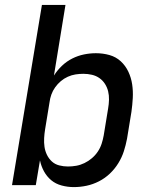

<svg xmlns="http://www.w3.org/2000/svg" viewBox="-20 -755 640 783"><path d="M281 8Q256 8 231.5 1.5Q207 -5 189 -20Q171 -35 159.5 -56Q148 -77 143 -101L126 0H29L151 -735H247L200 -447Q214 -469 233 -487Q252 -505 275 -516.5Q298 -528 322.5 -533Q347 -538 371 -538Q400 -538 426.5 -530.5Q453 -523 472.5 -505Q492 -487 503.5 -462.5Q515 -438 519 -411Q523 -384 521.5 -355.5Q520 -327 516 -299L498 -189Q493 -163 485 -138Q477 -113 462.5 -89.5Q448 -66 428 -47Q408 -28 383.5 -15.5Q359 -3 333 2.5Q307 8 281 8ZM257 -76Q274 -76 291 -79Q308 -82 324.5 -90Q341 -98 355 -110Q369 -122 379 -137Q389 -152 394.5 -169Q400 -186 403 -203L421 -313Q424 -330 424.5 -348Q425 -366 421 -382.5Q417 -399 408 -413Q399 -427 385.5 -436.5Q372 -446 355 -450Q338 -454 320 -454Q320 -454 320 -454Q320 -454 320 -454Q304 -454 288 -451.5Q272 -449 256.5 -442Q241 -435 228 -424Q215 -413 205 -399Q195 -385 189.5 -369.5Q184 -354 182 -338L164 -228Q161 -210 160 -191.5Q159 -173 161.5 -156Q164 -139 171.5 -123.5Q179 -108 191.5 -96.5Q204 -85 221.5 -80.5Q239 -76 257 -76Z"/></svg>

Font: Iosevka Curly MdExObl
Style: Regular
Weight: 500
Width: 7
Italic angle: -9°
Monospace: yes
Designer: Belleve Invis
Foundry: Belleve Invis
Version: Version 11.1.0; ttfautohint (v1.8.3)